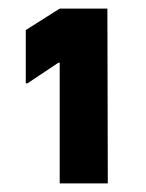

<svg xmlns="http://www.w3.org/2000/svg" viewBox="-20 -662 341 447"><path d="M40 -468V-592L119 -642H230L231 -235H119V-516H116L44 -468Z"/></svg>

Font: Bakbak One
Style: Regular
Weight: 400
Designer: Saumya Kishore and Sanchit Sawaria
Foundry: A Good Feeling
Version: Version 1.003; ttfautohint (v1.8.3)